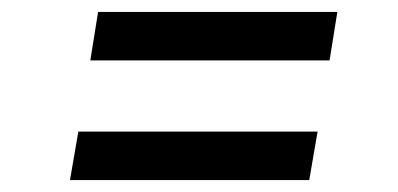

<svg xmlns="http://www.w3.org/2000/svg" viewBox="-20 -458 666 321"><path d="M131 -357 144 -438H544L531 -357ZM97 -157 111 -238H511L497 -157Z"/></svg>

Font: Figtree Light Medium
Style: Italic
Weight: 500
Italic angle: -9.5°
Version: Version 2.000